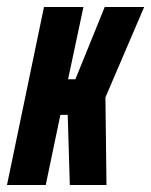

<svg xmlns="http://www.w3.org/2000/svg" viewBox="-37 -530 433 550"><path d="M-17 0 89 -510H202L158 -303H179L263 -510H376L265 -251L268 0H163L157 -201H136L94 0Z"/></svg>

Font: Saira Ultra Condensed ExtraBold
Style: Italic
Weight: 800
Width: 1
Italic angle: -12°
Designer: Hector Gatti with collaboration of the Omnibus-Type team
Foundry: Omnibus-Type
Version: Version 1.001; ttfautohint (v1.8)